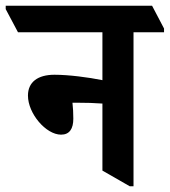

<svg xmlns="http://www.w3.org/2000/svg" viewBox="-75 -645 595 673"><path d="M139 -173C169 -173 182 -194 182 -229C182 -248 181 -268 179 -285C183 -285 187 -285 191 -285C227 -285 258 -284 284 -282V-47L380 8H393V-532H500V-545L458 -625H-55V-613L-12 -532H284V-364C235 -374 165 -383 116 -383C57 -383 23 -357 23 -310C23 -247 86 -173 139 -173Z"/></svg>

Font: Noto Serif Devanagari ExtraCondensed
Style: Bold
Weight: 700
Width: 2
Designer: Universal Thirst, Indian Type Foundry and the Monotype Design Team
Foundry: Monotype Imaging Inc.
Version: Version 2.004